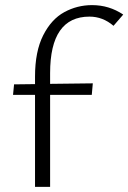

<svg xmlns="http://www.w3.org/2000/svg" viewBox="-20 -731 502 751"><path d="M176 -445V-403L343 -405L339 -360H176V0H117V-360H31L35 -401L117 -402V-431Q117 -530 149 -593Q181 -656 231.5 -683.5Q282 -711 340 -711Q407 -711 462 -674L424 -630Q382 -666 330 -666Q176 -666 176 -445Z"/></svg>

Font: Isabella Sans
Style: Regular
Weight: 400
Designer: Original fonts by Christian Thalmann (Catharsis Fonts), Modifications by Cristiano Sobral
Version: Version 0.002;July 12, 2020;FontCreator 13.0.0.2655 64-bit; 